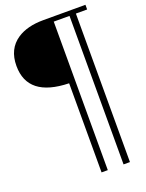

<svg xmlns="http://www.w3.org/2000/svg" viewBox="-169 -740 786 1034"><g transform="rotate(-20 224.0 -223.0)"><path d="M455.1 -634.8H390.6V216.3H354V-634.8H263.7V216.3H228V-294.4Q-6.8 -300.3 -6.8 -479Q-6.8 -576.2 64 -623.5Q121.6 -661.6 213.4 -661.6H455.1Z"/></g></svg>

Font: Dai Banna SIL Book
Style: Regular
Weight: 400
Designer: Victor Gaultney
Foundry: SIL International
Version: Version 2.000